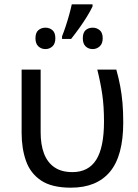

<svg xmlns="http://www.w3.org/2000/svg" viewBox="-20 -858 640 888"><path d="M308 10Q219 10 169.5 -23.5Q120 -57 100 -114.5Q80 -172 80 -243V-536H168V-246Q168 -189 183.5 -148Q199 -107 231.5 -84.5Q264 -62 315 -62Q389 -62 425 -119Q461 -176 461 -296Q461 -366 453 -421Q445 -476 430 -536H518Q529 -497 536 -459.5Q543 -422 546.5 -382Q550 -342 550 -292Q550 -137 488.5 -63.5Q427 10 308 10ZM267 -690Q275 -710 283.5 -735.5Q292 -761 299.5 -788Q307 -815 312 -838H408V-828Q398 -807 382 -781Q366 -755 347 -728.5Q328 -702 309 -678H267ZM190 -631Q171 -631 157.5 -643.5Q144 -656 144 -681Q144 -707 157.5 -718.5Q171 -730 190 -730Q209 -730 222.5 -718.5Q236 -707 236 -681Q236 -656 222.5 -643.5Q209 -631 190 -631ZM409 -631Q389 -631 376 -643.5Q363 -656 363 -681Q363 -707 376 -718.5Q389 -730 409 -730Q427 -730 441 -718.5Q455 -707 455 -681Q455 -656 441 -643.5Q427 -631 409 -631Z"/></svg>

Font: Noto Sans Mono
Style: Regular
Weight: 400
Designer: Monotype Design Team
Foundry: Monotype Imaging Inc.
Version: Version 2.014